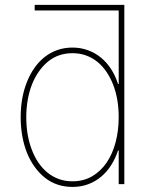

<svg xmlns="http://www.w3.org/2000/svg" viewBox="-20 -747 638 779"><path d="M63.9 -271.3Q63.9 -351.9 89.8 -415.5Q101.9 -446 119.7 -471.4Q137.4 -496.8 160.7 -515.3Q183.9 -533.7 212.4 -543.9Q240.8 -554 274.1 -554Q307.9 -554 337.2 -543.1Q366.5 -532.3 389.9 -513Q413.4 -493.6 430.9 -466.4Q448.5 -439.3 458.8 -406.2H461.6V-704.5H120.7V-727.3H484.4V0H461.6V-136.4H458.8Q448.2 -103.7 430.9 -76.7Q413.7 -49.7 390.3 -30Q366.8 -10.3 337.7 0.5Q308.6 11.4 274.1 11.4Q209.5 11.4 162.3 -25.9Q138.8 -44.7 120.4 -70.3Q101.9 -95.9 89.5 -127Q77.1 -158 70.5 -194.4Q63.9 -230.8 63.9 -271.3ZM461.6 -271.3Q461.6 -345.5 438.9 -404.1Q427.9 -431.8 412.1 -455.3Q396.3 -478.7 375.7 -495.6Q355.1 -512.4 329.7 -521.8Q304.3 -531.2 274.1 -531.2Q216.6 -531.2 174.7 -497.2Q153.4 -479.4 136.9 -455.6Q120.4 -431.8 109.2 -402.9Q98 -373.9 92.3 -340.7Q86.6 -307.5 86.6 -271.3Q86.6 -197.1 109.4 -138.8Q120 -110.8 135.8 -87.4Q151.6 -63.9 172.2 -47.1Q192.8 -30.2 218.2 -20.8Q243.6 -11.4 274.1 -11.4Q318.9 -11.4 353.9 -31.8Q388.8 -52.2 412.8 -87.5Q436.8 -122.9 449.2 -170.3Q461.6 -217.7 461.6 -271.3Z"/></svg>

Font: Linik Sans Thin
Style: Regular
Weight: 100
Designer: Fonts by Rasmus Andersson / Changes by Cristiano Sobral with parts from Marc Monis
Foundry: rsms
Version: Version 3.020; ttfautohint (v1.6)